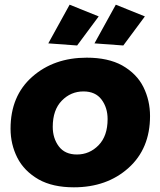

<svg xmlns="http://www.w3.org/2000/svg" viewBox="-20 -793 684 819"><path d="M309 -599 186 -608 277 -773 401 -723ZM506 -599 383 -608 474 -773 598 -723ZM295 6Q205 6 145 -27.5Q82.5 -63.5 53.8 -120.5Q25 -177.5 25 -244Q25 -384 117.5 -465.5Q210 -547 350 -547Q441 -547 501 -514Q563.5 -478.5 591.8 -421.5Q620 -364.5 620 -298Q620 -159 528 -76.5Q436 6 295 6ZM308 -134Q362 -134 400.5 -173.5Q439 -213 439 -285Q439 -334 413 -368.5Q387 -403 336 -403Q282 -403 243.5 -363.5Q205 -324 205 -252Q205 -203 231 -168.5Q257 -134 308 -134Z"/></svg>

Font: Argentum Sans
Style: Bold Italic
Weight: 700
Italic angle: -11°
Designer: Julieta Ulanovsky (font), Cristiano Sobral (main changes and remaster)
Foundry: Julieta Ulanovsky (font), Cristiano Sobral (main changes and remaster)
Version: Version 2.007;June 15, 2022;FontCreator 14.0.0.2814 64-bit; 